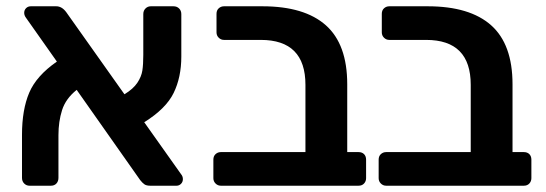

<svg xmlns="http://www.w3.org/2000/svg" viewBox="-20 -591 1738 611"><path d="M562 -21C562 -27 560 -32.3 556 -37L439 -202C485 -230.7 516.2 -261.7 532.5 -295C548.8 -328.3 557 -367 557 -411V-546C557 -553.3 554.7 -559.3 550 -564C545.3 -568.7 539.3 -571 532 -571H460C453.3 -571 447.7 -568.7 443 -564C438.3 -559.3 436 -553.3 436 -546V-416C436 -396 435 -379.5 433 -366.5C431 -353.5 425.7 -340.5 417 -327.5C408.3 -314.5 394.7 -302.3 376 -291L191 -552C181.7 -564.7 171 -571 159 -571H78C72 -571 67 -569 63 -565C59 -561 57 -556 57 -550C57 -544.7 59 -539.3 63 -534L161 -395C117.7 -365 88.3 -332 73 -296C57.7 -260 50 -215.3 50 -162V-25C50 -17.7 52.3 -11.7 57 -7C61.7 -2.3 67.3 0 74 0H142C149.3 0 155.2 -2.3 159.5 -7C163.8 -11.7 166 -17.7 166 -25V-161C166 -189.7 169.8 -216.2 177.5 -240.5C185.2 -264.8 200.7 -286.3 224 -305L426 -18C430.7 -12 435.2 -7.5 439.5 -4.5C443.8 -1.5 450 0 458 0H542C547.3 0 552 -2 556 -6C560 -10 562 -15 562 -21Z M666 -7C670.7 -2.3 676.3 0 683 0H1121C1128.3 0 1134.2 -2.3 1138.5 -7C1142.8 -11.7 1145 -17.3 1145 -24V-83C1145 -90.3 1142.8 -96.2 1138.5 -100.5C1134.2 -104.8 1128.3 -107 1121 -107H1085V-323C1085 -407.7 1062.3 -470.2 1017 -510.5C971.7 -550.8 904.3 -571 815 -571H693C686.3 -571 680.7 -568.8 676 -564.5C671.3 -560.2 669 -554.3 669 -547V-488C669 -481.3 671.3 -475.7 676 -471C680.7 -466.3 686.3 -464 693 -464H810C904.7 -464 952 -416.3 952 -321V-107H683C676.3 -107 670.7 -104.8 666 -100.5C661.3 -96.2 659 -90.3 659 -83V-24C659 -17.3 661.3 -11.7 666 -7Z M1192 -7C1196.7 -2.3 1202.3 0 1209 0H1647C1654.3 0 1660.2 -2.3 1664.5 -7C1668.8 -11.7 1671 -17.3 1671 -24V-83C1671 -90.3 1668.8 -96.2 1664.5 -100.5C1660.2 -104.8 1654.3 -107 1647 -107H1611V-323C1611 -407.7 1588.3 -470.2 1543 -510.5C1497.7 -550.8 1430.3 -571 1341 -571H1219C1212.3 -571 1206.7 -568.8 1202 -564.5C1197.3 -560.2 1195 -554.3 1195 -547V-488C1195 -481.3 1197.3 -475.7 1202 -471C1206.7 -466.3 1212.3 -464 1219 -464H1336C1430.7 -464 1478 -416.3 1478 -321V-107H1209C1202.3 -107 1196.7 -104.8 1192 -100.5C1187.3 -96.2 1185 -90.3 1185 -83V-24C1185 -17.3 1187.3 -11.7 1192 -7Z"/></svg>

Font: Rubik
Style: Regular
Weight: 500
Designer: Hubert & Fischer
Foundry: Hubert & Fischer
Version: Version 1.100